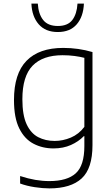

<svg xmlns="http://www.w3.org/2000/svg" viewBox="-20 -814 622 1064"><path d="M253.5 230Q217 230 172.5 223.2Q128 216.5 91.5 203V161.5Q136 176 175.8 182.8Q215.5 189.5 253.5 189.5Q352.5 189.5 400 146.2Q447.5 103 447.5 -4.5V-59.5H444.5Q415.5 -29.5 373 -10.5Q330.5 8.5 276.5 8.5Q215.5 8.5 165.8 -17.5Q116 -43.5 86.8 -102.2Q57.5 -161 57.5 -259.5Q57.5 -406 127 -477.2Q196.5 -548.5 330.5 -548.5Q414.5 -548.5 492.5 -525.5V-9.5Q492.5 119.5 432.5 174.8Q372.5 230 253.5 230ZM283 -33Q328.5 -33 372.5 -51.5Q416.5 -70 447.5 -111V-493.5Q424.5 -499.5 393.2 -503.8Q362 -508 326.5 -508Q217 -508 160.5 -449.8Q104 -391.5 104 -264Q104 -176 127.5 -125.5Q151 -75 191.5 -54Q232 -33 283 -33ZM300.5 -636.5Q232 -636.5 194.5 -679.5Q157 -722.5 154 -794H189.5Q193 -736.5 219.2 -703.2Q245.5 -670 300.5 -670Q355.5 -670 380.8 -703.2Q406 -736.5 409.5 -794H445Q442 -722 405.2 -679.2Q368.5 -636.5 300.5 -636.5Z"/></svg>

Font: Encode Sans Semi Expanded ExtraLight
Style: Regular
Weight: 200
Width: 6
Designer: Multiple Designers
Foundry: Impallari Type
Version: Version 3.000; ttfautohint (v1.8.3) -l 8 -r 50 -G 200 -x 14 